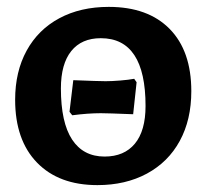

<svg xmlns="http://www.w3.org/2000/svg" viewBox="-20 -529 601 558"><path d="M24 -239Q24 -321 57.5 -382Q91 -443 152.5 -476Q214 -509 296 -509Q410 -509 473 -445Q536 -381 536 -264Q536 -181 502.5 -119.5Q469 -58 407 -24.5Q345 9 263 9Q151 9 87.5 -56.5Q24 -122 24 -239ZM403 -221Q403 -418 273 -418Q217 -418 187 -380.5Q157 -343 157 -272Q157 -173 189.5 -123.5Q222 -74 284 -74Q341 -74 372 -111.5Q403 -149 403 -221ZM182 -204 193 -296Q268 -293 287 -293Q305 -293 329.5 -295Q354 -297 370 -300L377 -290L367 -197Q292 -200 273 -200Q236 -200 190 -194Z"/></svg>

Font: Alegreya SC ExtraBold
Style: Regular
Weight: 800
Designer: Juan Pablo del Peral
Foundry: Huerta Tipografica
Version: Version 2.007; ttfautohint (v1.6)